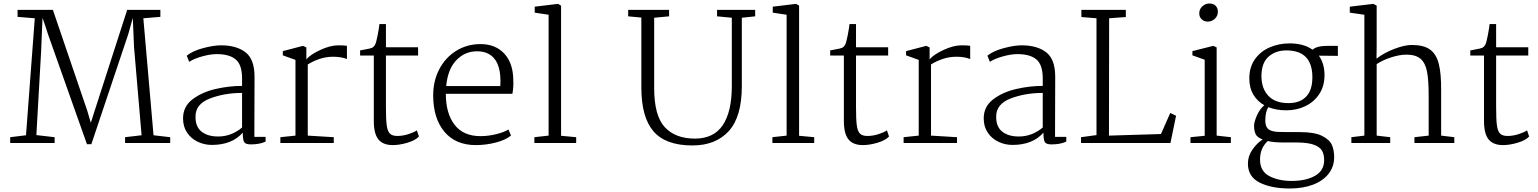

<svg xmlns="http://www.w3.org/2000/svg" viewBox="-20 -814 8756 1093"><path d="M128 -44 178 -710 80 -718V-758H281L477 -183L497 -115L519 -184L704 -758H893V-718L796 -710L854 -44L949 -33V0H692V-33L786 -44L743 -546L736 -712L710 -619L500 7H475L272 -566Q254 -615 236 -672L222 -712L214 -520L187 -45L291 -33V0H38V-33Z M1429 -377 1428 -35H1492V-8Q1458 8 1408 8Q1378 8 1370 -5Q1362 -18 1362 -59Q1301 11 1186 11Q1143 11 1105.5 -7Q1068 -25 1045 -59Q1022 -93 1022 -140Q1022 -208 1076.5 -249Q1131 -290 1207.5 -307.5Q1284 -325 1358 -325V-368Q1358 -445 1322 -475.5Q1286 -506 1214 -506Q1178 -506 1131 -493Q1084 -480 1057 -462L1043 -497Q1076 -524 1136 -540Q1196 -556 1238 -556Q1326 -556 1377.5 -516.5Q1429 -477 1429 -377ZM1093 -151Q1092 -93 1127 -65Q1162 -37 1222 -37Q1297 -37 1358 -88V-285Q1258 -285 1175.5 -253.5Q1093 -222 1093 -151Z M1662 -42V-473L1590 -499V-523L1705 -553L1724 -544V-476Q1746 -503 1803 -529.5Q1860 -556 1906 -556Q1943 -556 1955 -553V-478Q1922 -491 1877 -491Q1835 -491 1797.5 -478Q1760 -465 1732 -447V-42L1880 -33V0H1576V-33Z M2177 -545H2360V-498H2177V-204Q2177 -134 2181.5 -100.5Q2186 -67 2199.5 -53.5Q2213 -40 2242 -40Q2273 -40 2305.5 -50.5Q2338 -61 2353 -72L2365 -37Q2345 -15 2299.5 -1.5Q2254 12 2216 12Q2161 12 2134.5 -20Q2108 -52 2108 -125V-498H2030V-527L2056 -532Q2086 -537 2097 -541.5Q2108 -546 2116 -561Q2122 -573 2130 -614.5Q2138 -656 2140 -677H2177Z M2902 -359Q2904 -319 2897 -280H2518Q2518 -168 2568 -103.5Q2618 -39 2715 -39Q2760 -39 2806 -50.5Q2852 -62 2874 -77L2889 -43Q2861 -18 2804 -3Q2747 12 2689 12Q2573 12 2509.5 -64.5Q2446 -141 2446 -271Q2446 -354 2481 -420.5Q2516 -487 2577.5 -525Q2639 -563 2716 -563Q2800 -563 2850.5 -509Q2901 -455 2902 -359ZM2520 -324H2828Q2829 -334 2829 -352Q2829 -471 2762 -507Q2735 -522 2696 -522Q2626 -522 2577.5 -471Q2529 -420 2520 -324Z M3103 -42V-730L3024 -742V-776L3157 -792L3174 -782V-41L3260 -33V0H3022V-33Z M4279 -721 4203 -713V-324Q4203 -149 4128.5 -67.5Q4054 14 3922 14Q3769 14 3700 -66.5Q3631 -147 3631 -316V-714L3556 -721V-758H3789V-721L3704 -713V-313Q3704 -155 3764.5 -90Q3825 -25 3936 -25Q4043 -25 4094.5 -101.5Q4146 -178 4146 -324V-713L4062 -721V-758H4279Z M4458 -42V-730L4379 -742V-776L4512 -792L4529 -782V-41L4615 -33V0H4377V-33Z M4853 -545H5036V-498H4853V-204Q4853 -134 4857.5 -100.5Q4862 -67 4875.5 -53.5Q4889 -40 4918 -40Q4949 -40 4981.5 -50.5Q5014 -61 5029 -72L5041 -37Q5021 -15 4975.5 -1.5Q4930 12 4892 12Q4837 12 4810.5 -20Q4784 -52 4784 -125V-498H4706V-527L4732 -532Q4762 -537 4773 -541.5Q4784 -546 4792 -561Q4798 -573 4806 -614.5Q4814 -656 4816 -677H4853Z M5210 -42V-473L5138 -499V-523L5253 -553L5272 -544V-476Q5294 -503 5351 -529.5Q5408 -556 5454 -556Q5491 -556 5503 -553V-478Q5470 -491 5425 -491Q5383 -491 5345.5 -478Q5308 -465 5280 -447V-42L5428 -33V0H5124V-33Z M5987 -377 5986 -35H6050V-8Q6016 8 5966 8Q5936 8 5928 -5Q5920 -18 5920 -59Q5859 11 5744 11Q5701 11 5663.5 -7Q5626 -25 5603 -59Q5580 -93 5580 -140Q5580 -208 5634.5 -249Q5689 -290 5765.5 -307.5Q5842 -325 5916 -325V-368Q5916 -445 5880 -475.5Q5844 -506 5772 -506Q5736 -506 5689 -493Q5642 -480 5615 -462L5601 -497Q5634 -524 5694 -540Q5754 -556 5796 -556Q5884 -556 5935.5 -516.5Q5987 -477 5987 -377ZM5651 -151Q5650 -93 5685 -65Q5720 -37 5780 -37Q5855 -37 5916 -88V-285Q5816 -285 5733.5 -253.5Q5651 -222 5651 -151Z M6222 -45V-710L6136 -717V-758H6389V-717L6294 -710L6293 -42L6589 -51L6642 -171L6675 -155L6643 0H6134V-33Z M6913 -747Q6913 -723 6895.5 -707Q6878 -691 6855 -691Q6835 -691 6821 -704Q6807 -717 6807 -738Q6807 -762 6824.5 -778Q6842 -794 6864 -794Q6888 -794 6900.5 -781Q6913 -768 6913 -747ZM6906 -544V-42L6987 -33V0H6757V-33L6838 -41V-474L6768 -499V-523L6887 -553Z M7452 -531Q7476 -553 7538 -553H7596V-496L7488 -497Q7520 -452 7520 -386Q7520 -324 7490.5 -279Q7461 -234 7411.5 -210Q7362 -186 7303 -186Q7245 -186 7200 -204Q7183 -176 7183 -128Q7183 -94 7199.5 -79.5Q7216 -65 7257 -63Q7267 -62 7311 -62H7380Q7464 -62 7507 -40Q7550 -18 7562.5 12Q7575 42 7575 80Q7575 135 7543 175.5Q7511 216 7454 237.5Q7397 259 7322 259Q7218 259 7151 225.5Q7084 192 7084 117Q7084 74 7110.5 36.5Q7137 -1 7168 -20Q7136 -32 7127.5 -51.5Q7119 -71 7119 -98Q7119 -119 7134.5 -155Q7150 -191 7177 -215Q7137 -238 7114.5 -276Q7092 -314 7092 -368Q7092 -432 7124 -477Q7156 -522 7208.5 -544.5Q7261 -567 7321 -567Q7402 -567 7452 -531ZM7161 -380Q7161 -311 7200 -269Q7239 -227 7315 -227Q7380 -227 7415.5 -264Q7451 -301 7451 -374Q7451 -527 7303 -527Q7241 -527 7201 -491Q7161 -455 7161 -380ZM7153 94Q7153 161 7206 188.5Q7259 216 7332 216Q7415 216 7466.5 186.5Q7518 157 7518 98Q7518 65 7506 44Q7494 23 7461 10.5Q7428 -2 7366 -3H7283Q7232 -3 7197 -11Q7153 29 7153 94Z M7747 -42V-730L7664 -742V-776L7798 -792L7817 -782V-552L7816 -480Q7858 -513 7917 -535.5Q7976 -558 8017 -558Q8084 -558 8120 -532.5Q8156 -507 8170.5 -451Q8185 -395 8184 -296V-42L8259 -33V0H8032V-33L8113 -42V-268Q8113 -358 8103.5 -407Q8094 -456 8066.5 -479.5Q8039 -503 7986 -503Q7948 -503 7899.5 -487.5Q7851 -472 7817 -449V-42L7894 -33V0H7673V-33Z M8497 -545H8680V-498H8497V-204Q8497 -134 8501.5 -100.5Q8506 -67 8519.5 -53.5Q8533 -40 8562 -40Q8593 -40 8625.5 -50.5Q8658 -61 8673 -72L8685 -37Q8665 -15 8619.5 -1.5Q8574 12 8536 12Q8481 12 8454.5 -20Q8428 -52 8428 -125V-498H8350V-527L8376 -532Q8406 -537 8417 -541.5Q8428 -546 8436 -561Q8442 -573 8450 -614.5Q8458 -656 8460 -677H8497Z"/></svg>

Font: Martel UltraLight
Style: Regular
Weight: 250
Designer: Dan Reynolds
Foundry: Dan Reynolds
Version: Version 1.001; ttfautohint (v1.1) -l 5 -r 5 -G 72 -x 0 -D la